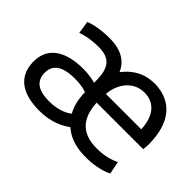

<svg xmlns="http://www.w3.org/2000/svg" viewBox="-99 -782 1044 1044"><g transform="rotate(45 423.0 -260.0)"><path d="M453 -306H725C721 -402 676 -460 596 -460C512 -460 459 -388 453 -306ZM261 15C139 15 50 -32 50 -153C50 -270 145 -316 272 -316C307 -316 354 -308 365 -303C364 -374 363 -459 248 -459C179 -459 138 -447 116 -438L105 -511C131 -523 187 -535 253 -535C346 -535 397 -499 422 -442C457 -489 503 -519 553 -529C570 -532 587 -534 604 -534C731 -531 812 -447 812 -275C812 -261 809 -248 809 -237H451C457 -124 510 -61 627 -61C695 -61 738 -79 761 -90L776 -17C755 -5 699 14 631 15C612 15 593 15 576 13C522 7 479 -11 444 -42C412 -18 355 15 261 15ZM366 -232C351 -238 323 -246 274 -246C213 -246 136 -232 136 -153C136 -83 188 -59 262 -59C337 -59 379 -84 398 -99C379 -132 367 -174 366 -232Z"/></g></svg>

Font: Repo Regular
Style: Regular
Weight: 400
Designer: Stefan Peev
Foundry: Context Ltd
Version: Version 1.502